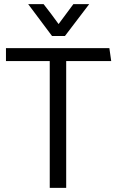

<svg xmlns="http://www.w3.org/2000/svg" viewBox="-20 -914 571 934"><path d="M117 -894H192Q211 -870 229 -846Q247 -822 265 -797L337 -894H414L296 -739H233ZM521 -617H302V0H222V-617H9V-680H512Z"/></svg>

Font: Palanquin
Style: Regular
Weight: 400
Designer: Pria Ravichandran
Version: Version 1.0.4